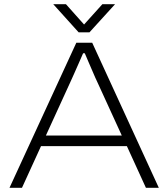

<svg xmlns="http://www.w3.org/2000/svg" viewBox="-20 -888 796 908"><path d="M25 0 341 -686H416L731 0H670L580 -197H174L84 0ZM197 -247H556L443 -494Q438 -504 430.5 -521Q423 -538 414.5 -558Q406 -578 397 -598.5Q388 -619 381 -636H373Q364 -615 352 -588Q340 -561 329 -536Q318 -511 310 -494ZM232 -868H292L391 -757H364L464 -868H524L403 -735H352Z"/></svg>

Font: Archivo SemiExpanded Thin
Style: Regular
Weight: 250
Width: 6
Designer: Hector Gatti
Foundry: Omnibus-Type
Version: Version 2.001